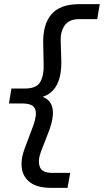

<svg xmlns="http://www.w3.org/2000/svg" viewBox="-20 -760 500 924"><path d="M318 72 305 144H226Q161 144 126 118.5Q91 93 85 49Q79 5 100 -49L137 -147Q150 -181 152.5 -207Q155 -233 140.5 -247.5Q126 -262 88 -262H23L35 -334H100Q156 -334 174 -366Q192 -398 190 -449L188 -547Q185 -641 227 -690.5Q269 -740 361 -740H460L448 -668H362Q313 -668 292 -638.5Q271 -609 272 -566L275 -468Q278 -324 185 -294Q266 -263 215 -128L177 -30Q161 13 171.5 42.5Q182 72 231 72Z"/></svg>

Font: Inria Sans
Style: Italic
Weight: 400
Italic angle: -10°
Designer: Black Foundry Team
Foundry: Black Foundry
Version: Version 1.2; ttfautohint (v1.8.3)